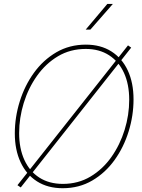

<svg xmlns="http://www.w3.org/2000/svg" viewBox="-20 -969 738 999"><path d="M306.2 10.3Q228.5 10.3 172.9 -25.1Q117.2 -60.5 87.2 -124.8Q57.1 -189 57.1 -274.9Q57.1 -359.4 82.8 -441.4Q108.4 -523.4 156.5 -590.1Q204.6 -656.7 272.9 -696.8Q341.3 -736.8 426.8 -736.8Q503.9 -736.8 559.6 -701.4Q615.2 -666 645 -602.1Q674.8 -538.1 674.8 -451.7Q674.8 -367.7 649.4 -285.4Q624 -203.1 576.2 -136.5Q528.3 -69.8 460.2 -29.8Q392.1 10.3 306.2 10.3ZM307.1 -12.2Q387.2 -12.2 450.9 -50.3Q514.6 -88.4 559.6 -152.1Q604.5 -215.8 628.4 -293.2Q652.3 -370.6 652.3 -449.7Q652.3 -530.3 625.2 -589.6Q598.1 -648.9 547.4 -681.6Q496.6 -714.4 426.3 -714.4Q345.7 -714.4 281.7 -676.3Q217.8 -638.2 172.6 -574.5Q127.4 -510.7 103.5 -433.1Q79.6 -355.5 79.6 -276.4Q79.6 -196.8 106.7 -137.2Q133.8 -77.6 184.8 -44.9Q235.8 -12.2 307.1 -12.2ZM87.9 6.3 70.8 -5.4 646 -732.9 662.6 -721.2ZM425.8 -814.9 538.6 -948.7H567.4L450.2 -814.9Z"/></svg>

Font: Inter 28pt Thin
Style: Italic
Weight: 250
Italic angle: -9.3988°
Designer: Rasmus Andersson
Foundry: rsms
Version: Version 4.001;git-66647c0bb